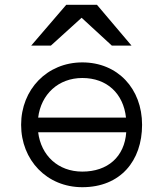

<svg xmlns="http://www.w3.org/2000/svg" viewBox="-20 -770 680 800"><path d="M68 -250C68 -103 175 10 323 10C482 10 572 -100 572 -250C572 -401 470 -510 323 -510C176 -510 68 -397 68 -250ZM110 -580H192L320 -696L446 -580H528L384 -750H256ZM139 -219H506C499 -117 429 -55 323 -55C222 -55 151 -122 139 -219ZM139 -280C151 -377 223 -445 323 -445C426 -445 494 -380 505 -280Z"/></svg>

Font: altertype_V2
Style: Regular
Weight: 400
Designer: Simon Renaud
Version: Version 2.001;Glyphs 3.1.2 (3151)